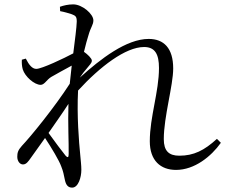

<svg xmlns="http://www.w3.org/2000/svg" viewBox="-20 -808 1040 878"><path d="M214 -456C239 -470 274 -490 308 -508L299 -425C230 -318 121 -184 80 -141C62 -121 59 -109 59 -91C59 -71 71 -56 85 -56C100 -56 109 -69 121 -86L186 -177C215 -133 251 -73 260 -47C269 -25 272 -8 277 16C282 39 292 50 310 50C338 50 352 3 352 -31C352 -53 349 -74 347 -99C341 -159 331 -279 337 -394C437 -503 554 -593 639 -593C689 -593 707 -560 707 -497C707 -389 665 -273 665 -162C665 -74 714 -31 785 -31C870 -31 946 -93 990 -155L972 -173C914 -120 866 -96 800 -96C752 -96 729 -118 729 -172C729 -274 772 -417 772 -495C772 -588 729 -630 660 -630C558 -630 440 -539 345 -453C356 -469 366 -483 377 -495C389 -511 400 -519 400 -531C400 -541 380 -560 364 -571C372 -604 379 -630 384 -645C395 -685 407 -694 407 -715C407 -744 356 -788 315 -788C292 -788 271 -783 254 -777L255 -757C277 -753 295 -747 308 -743C326 -736 331 -732 331 -709C330 -680 323 -628 315 -564C274 -542 171 -493 146 -493C128 -493 113 -510 98 -540L80 -535C79 -521 80 -505 84 -491C94 -458 137 -420 166 -420C183 -420 193 -443 214 -456ZM293 -333C290 -243 295 -151 294 -103C294 -87 289 -86 280 -96C266 -113 230 -161 202 -200C233 -245 266 -291 293 -333Z"/></svg>

Font: Harano Aji Mincho CN
Style: Regular
Weight: 400
Foundry: Masamichi Hosoda
Version: HaranoAjiMinchoCN-Regular version 20230610;ttx 4.39.4